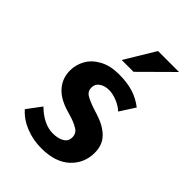

<svg xmlns="http://www.w3.org/2000/svg" viewBox="-190 -709 803 803"><g transform="rotate(45 211.5 -307.5)"><path d="M40 -58 87 -121Q140 -69 195 -69Q225 -69 244.5 -80.5Q264 -92 264 -115Q264 -139 244 -151Q224 -163 199.5 -170.5Q175 -178 168 -180Q113 -197 86 -229.5Q59 -262 59 -306Q59 -341 76.5 -371.5Q94 -402 129.5 -421Q165 -440 216 -440Q264 -440 299.5 -429Q335 -418 366 -394L323 -327Q305 -344 279.5 -354Q254 -364 233 -364Q207 -364 190 -352Q173 -340 173 -321Q172 -298 190 -286.5Q208 -275 248 -262Q265 -257 270 -255Q320 -239 348 -210.5Q376 -182 376 -136Q376 -74 331.5 -32.5Q287 9 204 9Q155 9 111.5 -8.5Q68 -26 40 -58ZM251 -490H181L262 -624H386Z"/></g></svg>

Font: Josefin Sans SemiBold
Style: Regular
Weight: 600
Designer: Santiago Orozco
Foundry: Typemade
Version: Version 2.000